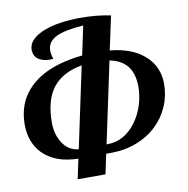

<svg xmlns="http://www.w3.org/2000/svg" viewBox="-87 -894 961 980"><g transform="rotate(-10 393.0 -404.5)"><path d="M258.8 -103Q138.2 -105 74.2 -171.4Q46.4 -200.7 32.7 -238.8Q19 -276.9 19 -319.8Q19 -414.6 67.9 -480Q112.8 -541 194.3 -576.2Q268.6 -607.9 369.1 -618.2L400.9 -768.1Q302.2 -761.2 258.8 -739.3Q235.4 -727.5 224.1 -710.4Q212.9 -693.4 212.9 -669.9Q212.9 -650.4 221.2 -627Q210.4 -626 204.6 -626Q171.9 -626 150.4 -638.2Q120.1 -654.8 120.1 -692.9Q121.1 -721.7 143.6 -743.7Q166 -765.6 205.6 -780.8Q242.7 -794.9 290.8 -802Q338.9 -809.1 391.1 -809.1Q481.4 -809.1 549.8 -793.9L512.2 -619.1Q630.4 -607.9 695.3 -546.9Q725.6 -518.6 740.7 -482.2Q755.9 -445.8 755.9 -403.8Q755.9 -342.8 732.4 -288.1Q709 -233.4 666 -192.4Q622.1 -150.4 560.8 -126.7Q499.5 -103 426.8 -103H402.8L380.9 0H236.8ZM357.9 -568.8Q256.8 -551.3 207 -487.8Q157.2 -424.3 157.2 -306.2Q157.2 -276.4 164.8 -249Q172.4 -221.7 187 -200.2Q201.7 -177.7 222.4 -164.8Q243.2 -151.9 269 -149.9ZM418.9 -149.9Q464.4 -149.9 502.4 -172.4Q540.5 -194.8 568.4 -234.4Q595.2 -272 609.6 -318.1Q624 -364.3 624 -411.1Q624 -479.5 593.5 -518.3Q563 -557.1 502 -568.8L413.1 -149.9Z"/></g></svg>

Font: Pattaya
Style: Regular
Weight: 400
Designer: Pablo Impallari / Thai characters Designed by Thanarat Vachiruckul and Suppakit Chalermlarp
Foundry: Pablo Impallari
Version: Version 1.007;September 16, 2023;FontCreator 15.0.0.2934 64-